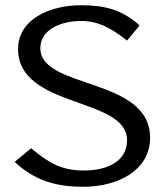

<svg xmlns="http://www.w3.org/2000/svg" viewBox="-20 -705 628 733"><path d="M36 -87C111 -17 190 8 299 8C429 8 553 -54 553 -179C553 -412 134 -363 134 -521C134 -595 217 -625 290 -625C362 -625 414 -590 465 -550L513 -608C447 -667 382 -685 289 -685C173 -685 49 -633 49 -518C49 -290 465 -336 465 -170C465 -86 385 -54 300 -54C210 -54 162 -87 99 -139Z"/></svg>

Font: KpMath
Style: Sans
Weight: 400
Version: Version 0.64